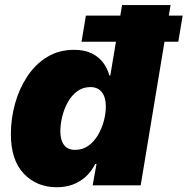

<svg xmlns="http://www.w3.org/2000/svg" viewBox="-20 -748 757 775"><path d="M209 7.8Q128.4 7.8 76.2 -46.9Q23.9 -101.6 23.9 -207Q23.9 -268.6 40.5 -328.9Q57.1 -389.2 89.6 -438.7Q122.1 -488.3 169.7 -517.6Q217.3 -546.9 278.8 -546.9Q320.8 -546.9 349.9 -532.7Q378.9 -518.6 396.5 -494.9Q414.1 -471.2 421.4 -443.4H425.3L472.7 -727.5H668.5L547.9 0H354L369.6 -86.4H364.3Q348.6 -55.2 325.7 -34.4Q302.7 -13.7 273.4 -2.9Q244.1 7.8 209 7.8ZM283.2 -143.1Q313.5 -143.1 336.4 -159.4Q359.4 -175.8 375 -202.1Q390.6 -228.5 398.9 -259Q407.2 -289.6 407.2 -317.9Q407.2 -355.5 391.1 -376Q375 -396.5 344.7 -396.5Q314.5 -396.5 291.7 -379.6Q269 -362.8 253.9 -335.7Q238.8 -308.6 231.2 -277.6Q223.6 -246.6 223.6 -218.3Q223.6 -182.1 238.5 -162.6Q253.4 -143.1 283.2 -143.1ZM309.1 -579.6 326.7 -685.1H717.3L699.7 -579.6Z"/></svg>

Font: Inter 18pt Black
Style: Italic
Weight: 900
Italic angle: -9.3988°
Designer: Rasmus Andersson
Foundry: rsms
Version: Version 4.001;git-66647c0bb